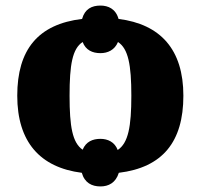

<svg xmlns="http://www.w3.org/2000/svg" viewBox="-20 -615 720 690"><path d="M341 55C370 55 396 42 407 6C564 -13 639 -105 639 -271C639 -437 557 -528 406 -547C396 -583 369 -595 341 -595C310 -595 285 -583 275 -547C117 -528 42 -437 42 -271C42 -105 124 -13 274 6C284 42 310 55 341 55ZM277 -77C240 -102 230 -161 230 -271C230 -382 240 -440 277 -464C288 -435 312 -424 341 -424C367 -424 392 -435 404 -464C441 -440 452 -382 452 -271C452 -160 441 -101 403 -76C392 -105 367 -116 341 -116C313 -116 289 -106 277 -77Z"/></svg>

Font: UArctic Serif Black
Style: Regular
Weight: 900
Designer: Customization by Puisto advertising & original work Monotype Design Team
Foundry: Monotype Imaging Inc.
Version: Version 2.004